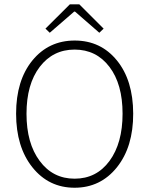

<svg xmlns="http://www.w3.org/2000/svg" viewBox="-20 -859 692 891"><path d="M190.9 -726.1 304.2 -838.9H348.1L460.9 -726.1L440.9 -707L328.1 -805.2H324.2L210.9 -707ZM326.2 -29.8Q427.7 -29.8 488.3 -112.3Q548.8 -194.8 548.8 -331.5Q548.8 -468.8 487.8 -548.8Q426.8 -628.9 326.2 -628.9Q225.6 -628.9 164.1 -548.3Q103 -467.8 103 -331.1Q103 -194.3 164.1 -112.3Q225.1 -29.8 326.2 -29.8ZM130.4 -578.6Q206.1 -670.9 326.7 -670.9Q447.3 -670.9 522.5 -578.6Q597.7 -486.3 598.1 -332Q598.6 -177.7 522.5 -82.5Q446.3 12.2 326.2 12.2Q206.1 12.2 130.4 -82.5Q54.7 -177.2 54.7 -331.5Q54.7 -485.8 130.4 -578.6Z"/></svg>

Font: SourceSansPro-Light
Style: Regular
Weight: 300
Designer: Paul D. Hunt
Foundry: Adobe Systems Incorporated
Version: Version 2.020;PS 2.0;hotconv 1.0.86;makeotf.lib2.5.63406